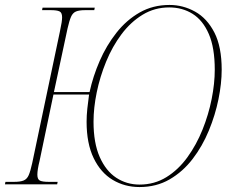

<svg xmlns="http://www.w3.org/2000/svg" viewBox="-40 -745 946 776"><path d="M524 11Q464 11 415.5 -18Q367 -47 338.5 -106Q310 -165 310 -253Q310 -278 313 -306.5Q316 -335 320 -363H176L120 -95Q111 -59 111 -39Q111 -20 121.5 -15Q132 -10 157 -10H193L191 0H-20L-18 -10H17Q42 -10 55.5 -15.5Q69 -21 76 -37Q83 -53 90 -85L202 -617Q207 -640 209 -653.5Q211 -667 211 -675Q211 -694 200.5 -699Q190 -704 165 -704H130L132 -714H343L341 -704H305Q280 -704 267 -698.5Q254 -693 247 -677Q240 -661 233 -630L178 -373H322Q336 -437 363 -499Q390 -561 430.5 -612.5Q471 -664 524.5 -694.5Q578 -725 645 -725Q700 -725 748.5 -698Q797 -671 826.5 -613.5Q856 -556 856 -463Q856 -408 843 -344Q830 -280 804 -217Q778 -154 738.5 -102.5Q699 -51 645.5 -20Q592 11 524 11ZM524 1Q584 1 632.5 -29Q681 -59 717.5 -109.5Q754 -160 778.5 -221Q803 -282 815.5 -345Q828 -408 828 -463Q828 -552 804 -607.5Q780 -663 738.5 -689Q697 -715 644 -715Q585 -715 536.5 -685.5Q488 -656 451 -606.5Q414 -557 389 -496Q364 -435 351 -372Q338 -309 338 -253Q338 -167 363 -110.5Q388 -54 430 -26.5Q472 1 524 1Z"/></svg>

Font: Noto Serif Display SemiCondensed Thin
Style: Italic
Weight: 100
Width: 4
Italic angle: -12°
Designer: Monotype Design Team
Foundry: Monotype Imaging Inc.
Version: Version 2.009